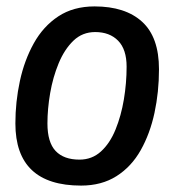

<svg xmlns="http://www.w3.org/2000/svg" viewBox="-20 -569 548 599"><path d="M233 10Q28 10 28 -184Q28 -251 42 -316Q56 -381 85.5 -434Q115 -487 162 -518Q209 -549 275 -549Q371 -549 423.5 -501Q476 -453 476 -353Q476 -282 462 -217Q448 -152 419 -100.5Q390 -49 343.5 -19.5Q297 10 233 10ZM228 -71Q267 -71 295 -96.5Q323 -122 340.5 -165Q358 -208 366.5 -259Q375 -310 375 -361Q375 -415 348.5 -442Q322 -469 277 -469Q237 -469 209 -442Q181 -415 163 -371.5Q145 -328 136.5 -278.5Q128 -229 128 -184Q128 -125 153.5 -98Q179 -71 228 -71Z"/></svg>

Font: Georama Medium
Style: Italic
Weight: 500
Italic angle: -9°
Designer: Jean-Baptiste Levee
Foundry: Production Type
Version: Version 1.000